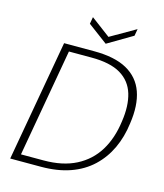

<svg xmlns="http://www.w3.org/2000/svg" viewBox="-127 -977 917 1072"><g transform="rotate(15 331.0 -441.0)"><path d="M34 0 158 -700H331Q451 -700 522 -660.5Q593 -621 619.5 -546Q646 -471 630 -363Q620 -283 589 -216.5Q558 -150 506 -101Q454 -52 380.5 -26Q307 0 211 0ZM86 -38H217Q327 -38 404 -77.5Q481 -117 525.5 -189.5Q570 -262 583 -362Q597 -455 576.5 -522.5Q556 -590 495.5 -626Q435 -662 327 -662H196ZM534 -882 527 -842 383 -757 269 -842 276 -882 388 -798Z"/></g></svg>

Font: DM Sans 12pt ExtraLight
Style: Italic
Weight: 250
Italic angle: -10°
Version: Version 4.004;gftools[0.9.30]